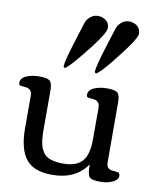

<svg xmlns="http://www.w3.org/2000/svg" viewBox="-91 -897 799 981"><g transform="rotate(10 308.0 -407.0)"><path d="M335 -668.9Q241.7 -548.3 215.8 -535.2L209 -542V-544.4Q209 -566.9 240 -667.2Q271 -767.6 276.1 -782.5Q281.2 -797.4 298.1 -812.3Q314.9 -827.1 338.1 -827.1Q361.3 -827.1 379.4 -813.5Q397.5 -799.8 397.5 -774.9Q397.5 -750 335 -668.9ZM448.2 -607.4Q395.5 -542.5 377.4 -535.2L370.6 -542V-544.4Q372.6 -573.2 401.6 -667.5Q430.7 -761.7 436.8 -779.5Q442.9 -797.4 459.7 -812.3Q476.6 -827.1 499.8 -827.1Q522.9 -827.1 541 -813.5Q559.1 -799.8 559.1 -772.2Q559.1 -744.6 448.2 -607.4ZM164.1 -211.4Q164.1 -144.5 174.8 -116.9Q185.5 -89.4 199.2 -77.6Q227.5 -53.2 293.7 -53.2Q359.9 -53.2 390.6 -87.2Q421.4 -121.1 421.4 -200.7V-365.7Q421.4 -401.9 385.7 -404.3Q357.4 -405.8 354.5 -410.4Q351.6 -415 351.6 -420.9Q351.6 -445.3 380.1 -458Q408.7 -470.7 448 -470.7Q487.3 -470.7 501.2 -460Q515.1 -449.2 515.1 -409.2L515.6 -96.7Q515.6 -63.5 550.8 -61Q575.7 -59.6 581.1 -55.9Q586.4 -52.2 586.4 -38.8Q586.4 -25.4 570.3 -14.2Q541.5 5.4 495.4 5.4Q449.2 5.4 438.2 -8.5Q427.2 -22.5 427.2 -72.8Q368.2 13.2 246.6 13.2Q150.4 13.2 110.1 -38.6Q69.8 -90.3 69.8 -198.2V-365.7Q69.8 -401.9 35.2 -404.3Q6.3 -405.8 3.4 -410.4Q0.5 -415 0.5 -420.9Q0.5 -445.3 28.8 -458Q57.1 -470.7 96.4 -470.7Q135.7 -470.7 149.9 -460Q164.1 -449.2 164.1 -409.2Z"/></g></svg>

Font: Corben
Style: Regular
Weight: 400
Designer: vernon adams
Foundry: vernon adams
Version: Version 1.101